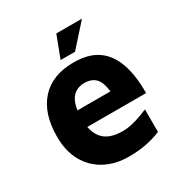

<svg xmlns="http://www.w3.org/2000/svg" viewBox="-166 -810 893 945"><g transform="rotate(-30 281.0 -337.0)"><path d="M295 15Q219 15 160.5 -16.5Q102 -48 69.5 -106.5Q37 -165 37 -246Q37 -378 102.5 -450.5Q168 -523 290 -523Q374 -523 425.5 -487Q477 -451 501 -382Q525 -313 524 -214H139L123 -309H401L379 -262Q378 -343 356 -376Q334 -409 284 -409Q256 -409 233.5 -395Q211 -381 198.5 -348.5Q186 -316 186 -259Q186 -187 220.5 -148Q255 -109 331 -109Q359 -109 386.5 -115.5Q414 -122 438 -131Q462 -140 479 -147V-19Q443 -4 398.5 5.5Q354 15 295 15ZM241 -565 288 -689H434L323 -565Z"/></g></svg>

Font: Maven Pro
Style: Bold
Weight: 700
Designer: Joe Prince
Foundry: Joe Prince
Version: Version 2.103